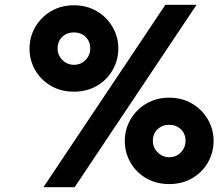

<svg xmlns="http://www.w3.org/2000/svg" viewBox="-20 -772 935 800"><path d="M161 8 669 -752H799L291 8ZM103 -570Q103 -618 127 -659.5Q151 -701 193 -725.5Q235 -750 288 -750Q341 -750 383 -725.5Q425 -701 449 -659.5Q473 -618 473 -570Q473 -522 449.5 -480.5Q426 -439 384 -414.5Q342 -390 288 -390Q234 -390 192 -414.5Q150 -439 126.5 -480Q103 -521 103 -570ZM356 -570Q356 -600 336.5 -618.5Q317 -637 288 -637Q259 -637 239.5 -618.5Q220 -600 220 -570Q220 -542 240 -522Q260 -502 288 -502Q317 -502 336.5 -522Q356 -542 356 -570ZM500 -185Q500 -233 524 -274.5Q548 -316 590 -340.5Q632 -365 685 -365Q738 -365 780 -340.5Q822 -316 846 -274.5Q870 -233 870 -185Q870 -137 846.5 -95.5Q823 -54 781 -29.5Q739 -5 685 -5Q631 -5 589 -29.5Q547 -54 523.5 -95Q500 -136 500 -185ZM753 -185Q753 -215 733.5 -233.5Q714 -252 685 -252Q656 -252 636.5 -233.5Q617 -215 617 -185Q617 -157 637 -137Q657 -117 685 -117Q714 -117 733.5 -137Q753 -157 753 -185Z"/></svg>

Font: Arvo
Style: Bold
Weight: 700
Designer: Anton Koovit (Cyrillic Expansion: Cyreal)
Foundry: Anton Koovit, Yassin Baggar
Version: Version 3.000